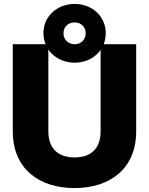

<svg xmlns="http://www.w3.org/2000/svg" viewBox="-20 -945 758 977"><path d="M359 12C539 12 673 -86 673 -277V-720H508C514 -737 518 -756 518 -776C518 -863 448 -925 360 -925C272 -925 201 -863 201 -776C201 -756 205 -737 212 -720H45V-277C45 -86 179 12 359 12ZM226 -277V-693C254 -651 304 -626 360 -626C416 -626 464 -651 492 -691V-277C492 -188 442 -144 359 -144C277 -144 226 -188 226 -277ZM303 -776C303 -808 327 -831 360 -831C392 -831 416 -808 416 -776C416 -743 392 -720 360 -720C327 -720 303 -743 303 -776Z"/></svg>

Font: Aspekta 800
Style: Regular
Weight: 800
Designer: Ivo Dolenc
Version: Version 2.000